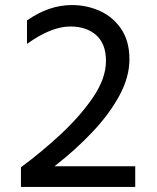

<svg xmlns="http://www.w3.org/2000/svg" viewBox="-20 -735 623 761"><path d="M516 6H63V-72Q147 -134 223.5 -205.5Q300 -277 350 -351Q400 -425 400 -494Q400 -561 361.5 -595.5Q323 -630 259 -630Q183 -630 87 -561V-654Q174 -715 265 -715Q324 -715 376 -691.5Q428 -668 460.5 -620Q493 -572 493 -500Q493 -430 454 -357.5Q415 -285 348.5 -214Q282 -143 196 -76H516Z"/></svg>

Font: LXGW 975 Gothic SC
Style: Regular
Weight: 400
Version: Version 2.01;February 25, 2021